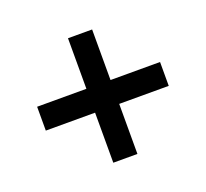

<svg xmlns="http://www.w3.org/2000/svg" viewBox="-91 -705 755 703"><g transform="rotate(-20 286.0 -353.5)"><path d="M332 -399V-596H238V-399H46V-306H238V-111H332V-306H525V-399Z"/></g></svg>

Font: Noto Sans Ol Chiki SemiBold
Style: Regular
Weight: 600
Designer: Monotype Design Team, Lewis McGuffie
Foundry: Monotype Imaging Inc.
Version: Version 2.003